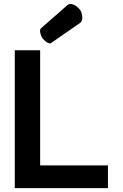

<svg xmlns="http://www.w3.org/2000/svg" viewBox="-20 -970 636 990"><path d="M243.7 -748.5 394 -852.5C398.4 -856 401.4 -860.8 402.8 -867.2C403.8 -871.1 404.3 -875.5 404.3 -879.9C404.3 -885.3 403.8 -890.6 402.3 -896.5C399.9 -907.2 396 -915.5 390.6 -921.9C386.2 -927.2 380.4 -933.1 373.5 -938C366.7 -942.9 359.4 -946.3 352.5 -948.2C349.1 -949.2 346.2 -949.7 343.3 -949.7C337.9 -949.7 333 -948.2 329.1 -944.8L191.4 -824.2C189.5 -822.8 188 -820.3 187.5 -817.9C187 -815.4 186.5 -813 186.5 -810.5C186.5 -805.7 187.5 -800.3 189.5 -793.9C192.4 -784.2 195.8 -776.9 199.7 -772C203.6 -767.1 208.5 -762.2 214.8 -756.8C221.2 -751.5 227.1 -748.5 232.4 -747.1C234.4 -746.6 235.8 -746.1 237.3 -746.1C239.7 -746.1 241.7 -747.1 243.7 -748.5ZM56.2 -710.9V0H536.6V-117.2H187V-710.9Z"/></svg>

Font: Tuffy
Style: Bold
Weight: 700
Designer: Thatcher Ulrich, Karoly Barta, Michael Everson
Version: Version 001.270